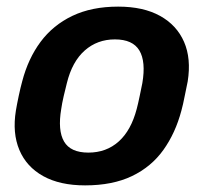

<svg xmlns="http://www.w3.org/2000/svg" viewBox="-20 -550 631 580"><path d="M237 10Q161 10 110.5 -18Q60 -46 38.5 -97Q17 -148 28 -216Q31 -234 36.5 -260Q42 -286 47 -304Q65 -373 102.5 -423.5Q140 -474 198.5 -502Q257 -530 337 -530Q413 -530 463.5 -502Q514 -474 536 -423.5Q558 -373 547 -304Q543 -286 538 -260Q533 -234 528 -216Q510 -148 473.5 -97Q437 -46 378.5 -18Q320 10 237 10ZM247 -89Q301 -89 338.5 -122.5Q376 -156 393 -221Q397 -236 402 -260Q407 -284 410 -299Q421 -364 401 -397.5Q381 -431 327 -431Q274 -431 236 -397.5Q198 -364 182 -299Q178 -284 172.5 -260Q167 -236 165 -221Q154 -156 173.5 -122.5Q193 -89 247 -89Z"/></svg>

Font: Rubik Medium
Style: Italic
Weight: 500
Italic angle: -12°
Designer: Hubert and Fischer
Foundry: Hubert and Fischer
Version: Version 2.300;gftools[0.9.30]